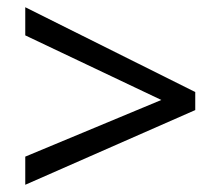

<svg xmlns="http://www.w3.org/2000/svg" viewBox="-20 -628 612 532"><path d="M50 -194 427 -351 50 -530V-608L521 -373V-323L50 -116Z"/></svg>

Font: Noto Sans Old North Arabian
Style: Regular
Weight: 400
Designer: Monotype Design Team
Foundry: Monotype Imaging Inc.
Version: Version 2.001; ttfautohint (v1.8.4.7-5d5b)